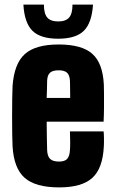

<svg xmlns="http://www.w3.org/2000/svg" viewBox="-20 -803 499 833"><path d="M236.5 10Q134 10 87 -31.5Q40 -73 34.5 -168Q33.5 -185 33 -220.2Q32.5 -255.5 32.5 -297Q32.5 -338.5 33 -375Q33.5 -411.5 34.5 -430Q41.5 -527 87.8 -568.5Q134 -610 234.5 -610Q335 -610 380.5 -569.5Q426 -529 430.5 -436Q431 -425 431.2 -397.2Q431.5 -369.5 431.2 -336.2Q431 -303 429.5 -275H182.5Q182.5 -243 183.2 -211.8Q184 -180.5 184.5 -152Q185.5 -125 197.5 -113.5Q209.5 -102 236.5 -102Q260.5 -102 271.2 -113.5Q282 -125 283.5 -152Q284.5 -164 284.5 -185.5Q284.5 -207 283.5 -233H429.5Q430.5 -228 431 -206.2Q431.5 -184.5 430.5 -168Q426 -73 380.8 -31.5Q335.5 10 236.5 10ZM182.5 -378H284.5Q284.5 -396 284.2 -412Q284 -428 283.8 -439Q283.5 -450 283.5 -453Q282 -477 270.8 -487.5Q259.5 -498 234.5 -498Q208.5 -498 197 -487.5Q185.5 -477 184.5 -453Q184 -435 183.8 -416.2Q183.5 -397.5 182.5 -378ZM232.5 -635Q156 -635 121 -669.2Q86 -703.5 81.5 -783H170.5Q170.5 -744 185 -727Q199.5 -710 232.5 -710Q265.5 -710 280 -727Q294.5 -744 294.5 -783H383.5Q378.5 -703.5 343.5 -669.2Q308.5 -635 232.5 -635Z"/></svg>

Font: Big Shoulders Display Thin Black
Style: Regular
Weight: 900
Version: Version 2.002